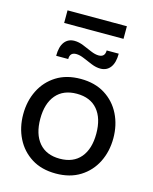

<svg xmlns="http://www.w3.org/2000/svg" viewBox="-123 -908 797 1000"><g transform="rotate(15 275.0 -408.5)"><path d="M275 10Q198 10 143.8 -24.2Q89.5 -58.5 60.8 -116.2Q32 -174 32 -245Q32 -316 60.8 -373.8Q89.5 -431.5 143.8 -465.8Q198 -500 275 -500Q351.5 -500 406 -465.8Q460.5 -431.5 489.2 -373.8Q518 -316 518 -245Q518 -174 489.2 -116.2Q460.5 -58.5 406 -24.2Q351.5 10 275 10ZM275 -70Q348 -70 387 -116.2Q426 -162.5 426 -245Q426 -327.5 387 -373.8Q348 -420 275 -420Q202.5 -420 163.2 -373.8Q124 -327.5 124 -245Q124 -162.5 163.2 -116.2Q202.5 -70 275 -70ZM358 -578Q335 -578 309.8 -588.2Q284.5 -598.5 260.8 -608.8Q237 -619 218 -619Q184 -619 184 -583H119Q119 -632 138.2 -657.5Q157.5 -683 192 -683Q215 -683 240.2 -672.8Q265.5 -662.5 289.2 -652.2Q313 -642 332 -642Q366 -642 366 -678H431Q431 -629.5 411.8 -603.8Q392.5 -578 358 -578ZM115 -759V-827H435V-759Z"/></g></svg>

Font: Cabin Resolve
Style: Regular-Resolve
Weight: 400
Designer: Pablo Impallari
Foundry: Pablo Impallari. http://www.impallari.com Igino Marini. http://www.ikern.com
Version: Version 3.001